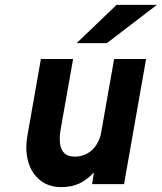

<svg xmlns="http://www.w3.org/2000/svg" viewBox="-20 -752 660 784"><path d="M230 12Q179.5 12 144.8 -15.2Q110 -42.5 95.8 -90Q81.5 -137.5 92 -198.5L147 -511H278.5L228.5 -228.5Q218 -170 232.2 -141.2Q246.5 -112.5 285 -112.5Q327 -112.5 356.2 -139.8Q385.5 -167 393.5 -213.5L446 -511H576.5L486.5 0H356L363.5 -48Q334 -16.5 302.8 -2.2Q271.5 12 230 12ZM293 -576 456 -732H620.5L416.5 -576Z"/></svg>

Font: Overpass ExtraBold
Style: Italic
Weight: 800
Italic angle: -10°
Designer: Delve Withrington, Dave Bailey, Thomas Jockin
Foundry: Delve Fonts LLC
Version: Version 4.000